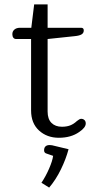

<svg xmlns="http://www.w3.org/2000/svg" viewBox="-20 -613 436 871"><path d="M121 -112V-436H53Q45 -436 40.5 -442Q36 -448 36 -458Q36 -471 45.5 -479Q55 -487 71 -487H122L135 -593H196V-487H348Q360 -487 360 -475Q360 -463 350 -457Q340 -451 319 -449L196 -436V-107Q196 -73 213.5 -55.5Q231 -38 261 -38Q282 -38 298 -44Q314 -50 329 -64Q341 -74 348 -74Q357 -74 363 -68.5Q369 -63 369 -53Q369 -34 339 -14Q302 12 247 12Q193 12 157 -21Q121 -54 121 -112ZM168 216Q187 188 202.5 152.5Q218 117 221 94L192 84Q180 81 180 69Q180 57 186.5 51Q193 45 205 45Q212 45 216 46L291 64Q279 109 256 156Q233 203 203 238Z"/></svg>

Font: Maitree
Style: Regular
Weight: 400
Designer: CadsonDemak Team
Foundry: CadsonDemak
Version: Version 1.000